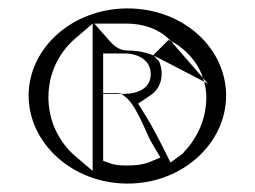

<svg xmlns="http://www.w3.org/2000/svg" viewBox="-20 -457 606 456"><path d="M48 -230C48 -117 152 -21 283 -21C414 -21 517 -117 517 -230C517 -343 415 -437 283 -437C152 -437 48 -343 48 -230ZM95 -226C95 -283 120 -332 158 -365L200 -401V-51L159 -86C119 -120 95 -171 95 -226ZM204 -401H281C320 -401 360 -388 386 -359L396 -354C401 -351 405 -348 405 -348C432 -328 452 -303 462 -272L474 -258L465 -263C468 -251 470 -239 470 -226C470 -175 449 -129 416 -95L415 -93L385 -71L372 -97C361 -119 340 -161 321 -190L308 -211L332 -227L333 -228C350 -237 364 -256 364 -281C364 -293 362 -300 358 -311L345 -325C326 -333 305 -337 283 -337C263 -337 250 -349 241 -359ZM225 -75V-234V-236V-330H276C308 -330 338 -314 338 -281C338 -247 307 -234 274 -234H269L275 -229C303 -210 325 -146 338 -122L361 -83L335 -72C317 -65 298 -64 283 -64C270 -64 256 -64 242 -69ZM225 -234V-236H250H258L268 -235L269 -234ZM344 -326 345 -325 357 -319 465 -263 462 -272 388 -357 386 -359 380 -362Z"/></svg>

Font: Charger Static
Style: Regular
Weight: 1000
Designer: Jasper
Foundry: KineticPlasma Fonts/Cannot Into Space Fonts
Version: Version 1.1